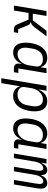

<svg xmlns="http://www.w3.org/2000/svg" viewBox="1116 -1684 768 3041"><g transform="rotate(90 1500.5 -164.0)"><path d="M68.9 0H147L186.1 -231.9H291.9L364 -60C382.1 -18.1 402 0 437.9 0H491.1L502.1 -67.1H443.9L383.2 -214.1C367.9 -250 353 -259.9 331 -263.8L332 -268.1C361.9 -274.9 384.9 -290.8 407 -320L555 -516H467L302.9 -299H197.1L233 -516H154.8Z M813.2 12.1C902 12.1 952.1 -40.8 992.2 -122.2H995L989 -84.9C981.2 -38 1002.1 0 1066.1 0H1124.3L1136 -70H1065L1139.2 -516H1061.1L1046.2 -426.1H1043C1021.3 -492.9 970.2 -528.1 896.3 -528.1C717 -528.1 656.2 -326 656.2 -187.9C656.2 -56.1 712 12.1 813.2 12.1ZM735.1 -180C735.1 -192.8 736.2 -207 739 -225.1L751.1 -296.9C767 -393.1 822.1 -459.2 918 -459.2C994.3 -459.2 1045.1 -418 1033 -345.9L1014.2 -231.9C1006 -185 985.1 -144.2 959.2 -114C924 -73.9 882.1 -57.2 840.2 -57.2C771.3 -57.2 735.1 -103 735.1 -180Z M1219.5 199.9H1297.2L1346.2 -89.8H1349.4C1371.4 -23.1 1424.4 12.1 1500.4 12.1C1682.2 12.1 1744.3 -190 1744.3 -328.1C1744.3 -459.9 1687.1 -528.1 1583.5 -528.1C1492.2 -528.1 1440.3 -475.1 1400.2 -394.2H1397.4L1417.3 -516H1339.1ZM1359.4 -170.1 1378.2 -284.1C1386.4 -332 1409.4 -372.9 1435.4 -402C1471.2 -442.1 1513.1 -459.2 1556.1 -459.2C1628.2 -459.2 1665.1 -413 1665.1 -335.9C1665.1 -323.2 1664.4 -308.9 1661.2 -290.8L1649.1 -219.1C1633.2 -122.9 1576.3 -57.2 1477.3 -57.2C1400.2 -57.2 1347.3 -98 1359.4 -170.1Z M2013.5 12.1C2102.3 12.1 2152.3 -40.8 2192.5 -122.2H2195.3L2189.3 -84.9C2181.5 -38 2202.4 0 2266.3 0H2324.6L2336.3 -70H2265.3L2339.5 -516H2261.4L2246.4 -426.1H2243.3C2221.6 -492.9 2170.5 -528.1 2096.6 -528.1C1917.3 -528.1 1856.5 -326 1856.5 -187.9C1856.5 -56.1 1912.3 12.1 2013.5 12.1ZM1935.4 -180C1935.4 -192.8 1936.4 -207 1939.3 -225.1L1951.3 -296.9C1967.3 -393.1 2022.4 -459.2 2118.3 -459.2C2194.6 -459.2 2245.4 -418 2233.3 -345.9L2214.5 -231.9C2206.3 -185 2185.4 -144.2 2159.4 -114C2124.3 -73.9 2082.4 -57.2 2040.5 -57.2C1971.6 -57.2 1935.4 -103 1935.4 -180Z M2484.7 0 2540.5 -334.2C2545.5 -364 2557.5 -397 2576.7 -424C2592.7 -447.1 2615.4 -464.1 2643.5 -464.1C2671.5 -464.1 2685.7 -447.1 2685.7 -404.8C2685.7 -388.8 2683.6 -370 2679.7 -345.9L2621.4 0H2693.5L2749.6 -334.2C2754.6 -364 2766.7 -398.1 2785.5 -424C2802.6 -447.1 2822.4 -464.1 2850.5 -464.1C2880.7 -464.1 2894.5 -445 2894.5 -408C2894.5 -394.2 2891.7 -370 2887.4 -345.9L2829.5 0H2901.6L2961.6 -359C2965.6 -383.2 2968.4 -410.2 2968.4 -429C2968.4 -491.8 2937.5 -528.1 2880.7 -528.1C2820.7 -528.1 2781.6 -489 2755.7 -430H2752.5C2756.4 -486.2 2731.5 -528.1 2673.7 -528.1C2616.5 -528.1 2585.6 -486.9 2561.4 -435H2557.5L2570.7 -516H2498.6L2412.6 0Z"/></g></svg>

Font: Margiela Mono Italic Italic
Style: Regular
Weight: 400
Designer: Mike Abbink, Paul van der Laan, Pieter van Rosmalen
Foundry: Bold Monday
Version: Version 2.003 2021